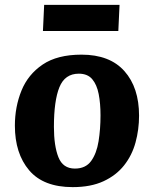

<svg xmlns="http://www.w3.org/2000/svg" viewBox="-20 -752 631 787"><path d="M278 15Q158 15 99.5 -54Q41 -123 41 -237Q41 -314 68 -380.5Q95 -447 155 -487.5Q215 -528 314 -528Q430 -528 490 -460.5Q550 -393 550 -278Q550 -221 535.5 -168Q521 -115 488.5 -74Q456 -33 404 -9Q352 15 278 15ZM287 -61Q331 -61 353.5 -92Q376 -123 384 -173Q392 -223 392 -279Q392 -328 384.5 -366.5Q377 -405 358 -427.5Q339 -450 303 -450Q246 -450 223.5 -394.5Q201 -339 201 -232Q201 -154 219.5 -107.5Q238 -61 287 -61ZM161 -732H470L465 -625H156Z"/></svg>

Font: Literata 12pt
Style: Bold Italic
Weight: 700
Italic angle: -2°
Designer: Latin by Veronika Burian and Jose Scaglione. Greek by Irene Vlachou. Cyrillic by Vera Evstafieva
Foundry: TypeTogether
Version: Version 3.002